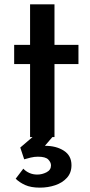

<svg xmlns="http://www.w3.org/2000/svg" viewBox="-20 -629 413 881"><path d="M118 -609H230V-423H340V-335H230V0H118V-335H45V-423H118ZM87 145Q98 157 114.5 164.5Q131 172 151 172Q173 172 193.5 161.5Q214 151 214 130Q214 116 201.5 103Q189 90 154 90Q138 90 121 94Q104 98 91 102L73 48L142 -11L228 -9L186 40Q238 40 273 62.5Q308 85 308 129Q308 164 287 187Q266 210 233 221Q200 232 163 232Q122 232 95.5 220Q69 208 52 191Z"/></svg>

Font: Synthetic SemiBold
Style: Regular
Weight: 600
Designer: Santiago Orozco
Foundry: Typemade
Version: Version 2.000; ttfautohint (v1.8.4.7-5d5b)